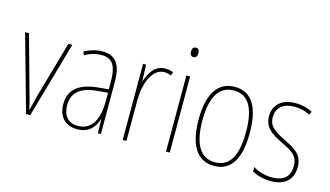

<svg xmlns="http://www.w3.org/2000/svg" viewBox="-85 -999 2206 1284"><g transform="rotate(15 1018.5 -356.5)"><path d="M152 0H181L331 -527H304L196 -148C185 -108 177 -74 168 -35H165C157 -75 148 -109 136 -148L31 -527H4Z M537 -537C496 -537 452 -524 414 -503L424 -480C467 -504 504 -512 537 -512C612 -512 644 -471 644 -351V-303L571 -296C447 -284 375 -234 375 -129C375 -53 416 10 506 10C592 10 628 -43 645 -96H647L649 0H670V-356C670 -486 629 -537 537 -537ZM571 -273 645 -279V-220C644 -98 605 -13 506 -13C440 -13 402 -55 402 -129C402 -219 461 -263 571 -273Z M973 -535C901 -535 865 -470 848 -414H846L842 -527H821V0H847V-283C847 -394 889 -510 973 -510C992 -510 1008 -505 1021 -500L1029 -524C1012 -532 992 -535 973 -535Z M1135 -723C1115 -723 1109 -706 1109 -690C1109 -672 1116 -657 1134 -657C1152 -657 1160 -671 1160 -691C1160 -707 1155 -723 1135 -723ZM1147 -527H1121V0H1147Z M1630 -264C1630 -428 1582 -537 1455 -537C1337 -537 1276 -440 1276 -265C1276 -88 1336 10 1455 10C1573 10 1630 -87 1630 -264ZM1302 -265C1302 -423 1351 -512 1455 -512C1565 -512 1604 -413 1604 -265C1604 -102 1558 -15 1454 -15C1350 -15 1302 -107 1302 -265Z M1999 -126C1999 -218 1937 -245 1864 -282C1795 -318 1751 -342 1751 -407C1751 -476 1800 -512 1874 -512C1913 -512 1954 -502 1981 -486L1993 -509C1962 -526 1920 -537 1875 -537C1776 -537 1725 -482 1725 -408C1725 -324 1783 -294 1858 -256C1926 -223 1972 -200 1972 -128C1972 -57 1933 -16 1848 -16C1800 -16 1754 -30 1718 -53V-22C1745 -6 1792 10 1848 10C1949 10 1999 -44 1999 -126Z"/></g></svg>

Font: Noto Sans Hebrew Condensed Thin
Style: Regular
Weight: 100
Width: 3
Designer: Monotype Design Team
Foundry: Monotype Imaging Inc.
Version: Version 2.004